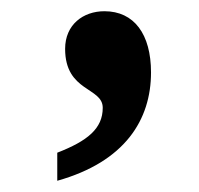

<svg xmlns="http://www.w3.org/2000/svg" viewBox="-20 -168 355 342"><path d="M82 154C203 120 249 45 249 -39C249 -107 219 -148 166 -148C128 -148 96 -124 96 -81C96 -4 163 -13 163 24C163 61 136 83 82 104Z"/></svg>

Font: Noto Serif Bengali SemiCondensed ExtraBold
Style: Regular
Weight: 800
Width: 4
Designer: Juan Bruce, Universal Thirst, Indian Type Foundry and the Monotype Design Team.
Foundry: Monotype Imaging Inc.
Version: Version 2.003